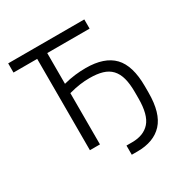

<svg xmlns="http://www.w3.org/2000/svg" viewBox="-191 -854 1116 1158"><g transform="rotate(-30 367.5 -275.0)"><path d="M190 -636H25V-700H555V-636H260V-422Q302 -433 340 -437.5Q378 -442 415 -442Q545 -442 607.5 -377Q670 -312 670 -168V-124Q670 19 609.5 84.5Q549 150 435 150H395V86H435Q515 86 557.5 38Q600 -10 600 -124V-168Q600 -226 589 -266Q578 -306 554.5 -331Q531 -356 494 -367Q457 -378 405 -378Q372 -378 338.5 -373.5Q305 -369 260 -357V0H190Z"/></g></svg>

Font: PT Root UI
Style: Regular
Weight: 400
Designer: Vitaly Kuzmin
Foundry: ParaType Ltd.
Version: Version 2.001G